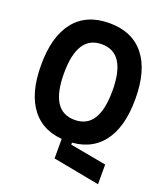

<svg xmlns="http://www.w3.org/2000/svg" viewBox="-180 -942 1111 1282"><g transform="rotate(20 375.0 -300.5)"><path d="M40.3 -400Q40.3 -603.4 126.4 -711Q212.4 -818.6 375 -818.6Q537.6 -818.6 623.6 -711Q709.7 -603.4 709.7 -400Q709.7 -196.6 623.6 -89Q537.6 18.6 375 18.6Q212.4 18.6 126.4 -89Q40.3 -196.6 40.3 -400ZM547.1 -400Q547.1 -534.7 504.3 -601.6Q461.6 -668.6 375 -668.6Q288.4 -668.6 245.7 -601.6Q202.9 -534.7 202.9 -400Q202.9 -265.3 245.7 -198.4Q288.4 -131.4 375 -131.4Q461.6 -131.4 504.3 -198.4Q547.1 -265.3 547.1 -400ZM338.4 -10H411.6V31.3L669.7 78.7V218.6L338.4 155.9Z"/></g></svg>

Font: Martian Mono Custom sWd Rg
Style: Regular
Weight: 400
Width: 6
Monospace: yes
Designer: Alex Havermale
Foundry: Evil Martians
Version: Version 1.000